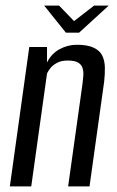

<svg xmlns="http://www.w3.org/2000/svg" viewBox="-20 -662 414 682"><path d="M15 0 84 -495H147V-440Q163 -472 192 -487.5Q221 -503 253 -503Q291 -503 313 -492.5Q335 -482 343.5 -464Q352 -446 352.5 -422.5Q353 -399 350 -372L298 0H222L273 -364Q275 -379 276 -394Q277 -409 273 -421Q269 -433 257 -440Q245 -447 220 -447Q198 -447 183 -439Q168 -431 159.5 -420.5Q151 -410 147 -401L91 0ZM214 -546 137 -642H190L243 -587L314 -642H366L261 -546Z"/></svg>

Font: Alumni Sans Medium
Style: Italic
Weight: 500
Italic angle: -8°
Designer: Robert E. Leuschke
Foundry: Robert E. Leuschke
Version: Version 1.016